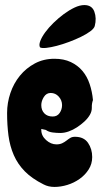

<svg xmlns="http://www.w3.org/2000/svg" viewBox="-20 -739 398 758"><path d="M195 -507Q232 -507 259.5 -494Q287 -481 305.5 -459Q324 -437 334 -407Q344 -377 347 -344Q342 -330 342.5 -315Q343 -300 335 -286Q327 -272 313.5 -259.5Q300 -247 284 -236.5Q268 -226 251 -220Q234 -214 218 -214Q204 -214 188 -216Q172 -218 161 -226L143 -230V-226Q143 -203 162 -186Q181 -169 203 -169Q216 -169 225.5 -173.5Q235 -178 242.5 -184Q250 -190 257.5 -194.5Q265 -199 276 -199Q311 -199 327.5 -175Q344 -151 344 -119Q344 -92 330 -70Q316 -48 294 -32.5Q272 -17 246 -9Q220 -1 195 -1Q171 -1 152 -11Q106 -34 78 -62.5Q50 -91 34.5 -126.5Q19 -162 13.5 -203.5Q8 -245 8 -293Q8 -333 21 -371.5Q34 -410 58.5 -440Q83 -470 117.5 -488.5Q152 -507 195 -507ZM143 -324Q143 -304 155 -291.5Q167 -279 188 -279Q206 -279 215.5 -293Q225 -307 225 -324Q225 -343 212 -357.5Q199 -372 180 -372Q163 -372 153 -356Q143 -340 143 -324ZM313 -719Q343 -719 352.5 -693Q362 -667 354 -636Q351 -626 336 -615Q321 -604 299.5 -593.5Q278 -583 252.5 -573.5Q227 -564 204 -558Q181 -552 163 -550Q145 -548 138 -552Q133 -561 139 -577Q145 -593 158.5 -611.5Q172 -630 191.5 -649Q211 -668 232 -683.5Q253 -699 274 -709Q295 -719 313 -719Z"/></svg>

Font: r_Neptun CAT
Style: Regular
Weight: 400
Foundry: Peter Wiegel, CAT-Fonts
Version: Version 1.000;June 8, 2024;FontCreator 14.0.0.2814 32-bit